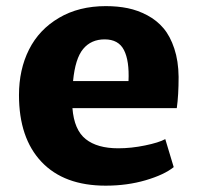

<svg xmlns="http://www.w3.org/2000/svg" viewBox="-20 -584 629 612"><path d="M316.9 7.8Q184.1 7.8 112.3 -68.1Q40.5 -144 40.5 -280.8Q40.5 -362.3 72.5 -426Q104.5 -489.7 168 -527.1Q231.4 -564.5 317.4 -564.5Q355 -564.5 387.2 -557.9Q419.4 -551.3 449.7 -535.2Q480 -519 501.2 -493.9Q522.5 -468.8 535.6 -429.2Q548.8 -389.6 549.3 -338.9Q549.3 -280.3 543.5 -239.3H210.9Q216.3 -169.9 253.2 -140.6Q290 -111.3 356.9 -111.3Q398.4 -111.3 442.4 -120.4Q486.3 -129.4 506.8 -140.6L533.7 -51.3Q503.4 -26.9 444.3 -9.5Q385.3 7.8 316.9 7.8ZM313.5 -458.5Q270.5 -458.5 245.1 -428Q219.7 -397.5 212.9 -325.7H389.6Q392.6 -390.1 375.2 -424.3Q357.9 -458.5 313.5 -458.5Z"/></svg>

Font: HaufeMerriweatherSans
Style: Bold
Weight: 700
Designer: Eben Sorkin
Foundry: Eben Sorkin
Version: Version 1.56